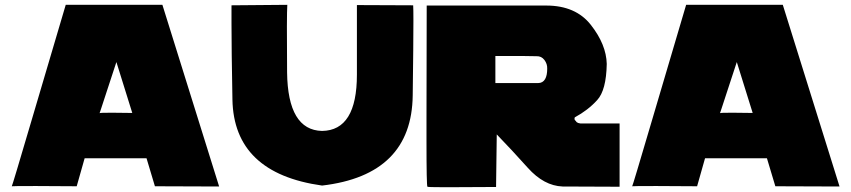

<svg xmlns="http://www.w3.org/2000/svg" viewBox="-20 -780 3558 803"><path d="M29.3 -1Q30.3 1 114.3 -284.2Q198.2 -569.3 254.9 -759.8Q389.6 -759.8 659.2 -759.8Q718.8 -570.3 896.5 0Q829.1 0 627.9 -1Q619.1 -30.3 592.8 -118.2Q528.3 -118.2 334 -118.2Q326.2 -88.9 300.8 -1Q233.4 -1 130.9 -2Q29.3 -2 29.3 -1ZM533.2 -307.6Q516.6 -361.3 466.8 -520.5Q449.2 -466.8 422.9 -386.7Q396.5 -305.7 396.5 -306.6Q395.5 -308.6 447.3 -308.6Q499 -307.6 533.2 -307.6Z M1472.7 -758.8Q1531.2 -758.8 1708 -757.8Q1709 -742.2 1709 -693.4Q1709 -599.6 1706.1 -380.9Q1702.1 -47.9 1327.1 -3.9Q958 -55.7 952.1 -363.3Q948.2 -574.2 948.2 -681.6Q948.2 -730.5 948.2 -757.8Q1026.4 -758.8 1181.6 -759.8Q1178.7 -718.8 1180.7 -477.5Q1183.6 -235.4 1327.1 -232.4Q1472.7 -234.4 1472.7 -467.8Q1472.7 -700.2 1472.7 -758.8Z M1767.6 1Q1763.7 -1 1763.7 -193.4Q1763.7 -234.4 1763.7 -284.2Q1764.6 -567.4 1764.6 -756.8Q1929.7 -756.8 2259.8 -756.8Q2261.7 -756.8 2264.6 -756.8Q2387.7 -756.8 2451.2 -675.8Q2515.6 -593.8 2517.6 -512.7Q2515.6 -402.3 2477.5 -361.3Q2439.5 -319.3 2383.8 -289.1Q2382.8 -287.1 2382.8 -284.2Q2382.8 -281.2 2382.8 -281.2Q2383.8 -279.3 2384.8 -277.3Q2385.7 -276.4 2388.7 -273.4Q2389.6 -271.5 2390.6 -270.5Q2392.6 -268.6 2392.6 -268.6Q2394.5 -267.6 2398.4 -265.6Q2400.4 -265.6 2407.2 -263.7Q2448.2 -263.7 2571.3 -263.7Q2571.3 -197.3 2571.3 1Q2511.7 1 2333 0Q2254.9 -2.9 2187.5 -78.1Q2120.1 -153.3 2057.6 -217.8Q2056.6 -144.5 2054.7 2Q1982.4 2 1877 2.9Q1849.6 2.9 1829.1 2.9Q1770.5 2.9 1767.6 1ZM2230.5 -432.6Q2250 -432.6 2259.8 -449.2Q2268.6 -464.8 2268.6 -492.2Q2269.5 -512.7 2256.8 -529.3Q2244.1 -545.9 2223.6 -544.9Q2223.6 -544.9 2159.2 -545.9Q2094.7 -545.9 2051.8 -545.9Q2051.8 -507.8 2051.8 -432.6Q2096.7 -432.6 2230.5 -432.6Z M2624 -1Q2625 1 2709 -284.2Q2793 -569.3 2849.6 -759.8Q2984.4 -759.8 3253.9 -759.8Q3313.5 -570.3 3491.2 0Q3423.8 0 3222.7 -1Q3213.9 -30.3 3187.5 -118.2Q3123 -118.2 2928.7 -118.2Q2920.9 -88.9 2895.5 -1Q2828.1 -1 2725.6 -2Q2624 -2 2624 -1ZM3127.9 -307.6Q3111.3 -361.3 3061.5 -520.5Q3043.9 -466.8 3017.6 -386.7Q2991.2 -305.7 2991.2 -306.6Q2990.2 -308.6 3042 -308.6Q3093.8 -307.6 3127.9 -307.6Z"/></svg>

Font: Star Wars
Style: Regular
Weight: 400
Version: Version 1.0